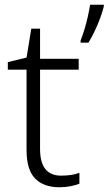

<svg xmlns="http://www.w3.org/2000/svg" viewBox="-20 -780 458 810"><path d="M238 -39Q260 -39 280 -42Q300 -45 315 -51V-5Q300 1 278 5.5Q256 10 231 10Q164 10 128 -27Q92 -64 92 -148V-486H13V-518L92 -537L112 -659H149V-532H312V-486H149V-151Q149 -39 238 -39ZM418 -753Q410 -720 392 -677Q374 -634 353 -600H320V-609Q327 -626 335.5 -653.5Q344 -681 350.5 -710Q357 -739 360 -760H418Z"/></svg>

Font: Noto Sans Myanmar Light
Style: Regular
Weight: 300
Designer: Monotype Design Team
Foundry: Monotype Imaging Inc.
Version: Version 2.107; ttfautohint (v1.8.4.7-5d5b)